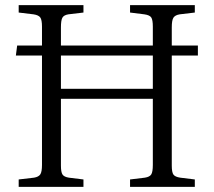

<svg xmlns="http://www.w3.org/2000/svg" viewBox="-20 -730 834 750"><path d="M53 0V-29L113 -36Q131 -39 137.5 -49Q144 -59 144 -86V-513H42L47 -552H144V-626Q144 -652 137.5 -661.5Q131 -671 111 -674L53 -681V-710H306V-681L247 -674Q229 -671 223.5 -660.5Q218 -650 218 -623V-552H577V-626Q577 -652 571 -661.5Q565 -671 544 -674L488 -681V-710H741V-681L682 -674Q664 -671 657.5 -661Q651 -651 651 -623V-552H753V-513H651V-83Q651 -57 657.5 -48Q664 -39 684 -36L741 -29V0H488V-29L546 -36Q565 -39 571 -49Q577 -59 577 -86V-344H218V-83Q218 -58 224 -48.5Q230 -39 249 -36L306 -29V0ZM218 -383H577V-513H218Z"/></svg>

Font: Literata 36pt Light
Style: Regular
Weight: 300
Designer: Latin by Veronika Burian and Jose Scaglione. Greek by Irene Vlachou. Cyrillic by Vera Evstafieva.
Foundry: TypeTogether
Version: Version 3.002